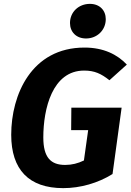

<svg xmlns="http://www.w3.org/2000/svg" viewBox="-20 -956 676 993"><path d="M425 -757C482 -757 527 -800 527 -857C527 -903 495 -936 445 -936C387 -936 342 -894 342 -837C342 -791 374 -757 425 -757ZM417 -710C143 -710 38 -466 38 -259C38 -79 129 17 307 17C395 17 487 -9 562 -56L609 -399H349L348 -283H436L414 -126C383 -111 352 -103 317 -103C243 -103 204 -141 204 -245C204 -394 251 -591 415 -591C469 -591 503 -575 546 -541L636 -622C587 -674 516 -710 417 -710Z"/></svg>

Font: Fira Sans
Style: Bold Italic
Weight: 700
Italic angle: -8°
Designer: bBox Type GmbH & Carrois Corporate GbR & Edenspiekermann AG
Foundry: bBox Type GmbH & Carrois Corporate GbR & Edenspiekermann AG
Version: Version 4.301;PS 004.301;hotconv 1.0.88;makeotf.lib2.5.64775